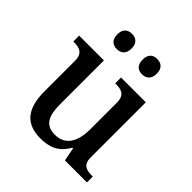

<svg xmlns="http://www.w3.org/2000/svg" viewBox="-202 -892 1047 1047"><g transform="rotate(45 322.0 -368.5)"><path d="M415 -629C445 -629 470 -645 470 -688C470 -732 445 -747 415 -747C385 -747 361 -732 361 -688C361 -645 385 -629 415 -629ZM221 -629C250 -629 276 -645 276 -688C276 -732 250 -747 221 -747C191 -747 166 -732 166 -688C166 -645 191 -629 221 -629ZM270 10C336 10 391 -8 430 -78H435L450 0H620V-45H616C573 -45 538 -52 538 -111V-536H347V-491H351C394 -491 428 -483 428 -421V-219C428 -123 393 -60 312 -60C237 -60 215 -111 215 -198V-536H24V-491H27C72 -491 105 -481 105 -422V-186C105 -50 162 10 270 10Z"/></g></svg>

Font: Noto Serif Ethiopic Medium
Style: Regular
Weight: 500
Designer: Monotype Design Team
Foundry: Monotype Imaging Inc.
Version: Version 2.102